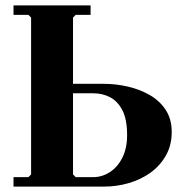

<svg xmlns="http://www.w3.org/2000/svg" viewBox="-20 -690 666 710"><path d="M365 -380Q408 -380 452 -370Q496 -360 533 -339Q570 -318 592.5 -284Q615 -250 615 -202Q615 -153 593.5 -115Q572 -77 536.5 -51.5Q501 -26 456.5 -13Q412 0 365 0H30V-35H85L95 -45V-625L85 -635H30V-670H315V-635H260L250 -625V-380ZM325 -35Q357 -35 385.5 -53Q414 -71 432 -106Q450 -141 450 -190Q450 -249 432.5 -282.5Q415 -316 387 -330.5Q359 -345 325 -345H250V-45L260 -35Z"/></svg>

Font: Brygada 1918
Style: Regular
Weight: 400
Designer: Mateusz Machalski | Borys Kosmynka | Przemek Hoffer
Foundry: NIEPODLEGLA 2018
Version: Version 3.006